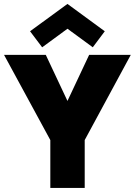

<svg xmlns="http://www.w3.org/2000/svg" viewBox="-43 -932 679 952"><path d="M166 -697.5 106 -777 291.5 -912.5 476.5 -777 417 -697.5 291.5 -789.5ZM206.5 -237.5 -23 -660H184L291.5 -431.5L399 -660H605.5L377 -237.5V0H206.5Z"/></svg>

Font: League Spartan ExtraBold
Style: Regular
Weight: 800
Foundry: The League of Moveable Type
Version: Version 2.002